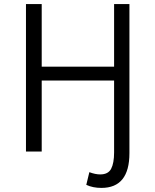

<svg xmlns="http://www.w3.org/2000/svg" viewBox="-20 -741 760 939"><path d="M402 163 417 101Q446 112 470 112Q509 112 523.5 84.5Q538 57 538 4V-347H184V0H107V-721H184V-415H538V-721H613V8Q613 178 476 178Q434 178 402 163Z"/></svg>

Font: Nebula Sans Book
Style: Regular
Weight: 400
Designer: Paul D. Hunt for Adobe (as Source Sans)
Foundry: Nebula Entertainment & Broadcasting LLC
Version: Version 1.010